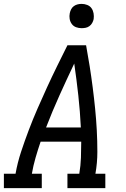

<svg xmlns="http://www.w3.org/2000/svg" viewBox="-30 -968 650 988"><path d="M-10 0V-74H50Q60 -131 78.5 -187Q97 -243 118 -298.5Q139 -354 163 -409Q187 -464 212 -518.5Q237 -573 263.5 -627Q290 -681 317 -735H413Q423 -681 431.5 -627Q440 -573 447 -518.5Q454 -464 459.5 -409Q465 -354 468 -298.5Q471 -243 471 -186.5Q471 -130 461 -74H512V0H317V-74H378Q385 -115 386.5 -156.5Q388 -198 388 -239H179Q165 -198 153 -156.5Q141 -115 134 -74H185V0ZM207 -312H386Q382 -395 373 -477Q364 -559 352 -641Q313 -559 276 -477Q239 -395 207 -312ZM390 -823Q375 -823 361.5 -828Q348 -833 339.5 -844.5Q331 -856 328.5 -870.5Q326 -885 329 -900Q331 -910 336 -920Q341 -930 350 -936.5Q359 -943 369.5 -945.5Q380 -948 390 -948Q405 -948 419 -942.5Q433 -937 441 -925.5Q449 -914 451.5 -899.5Q454 -885 452 -870Q450 -860 444.5 -850Q439 -840 430 -833.5Q421 -827 410.5 -825Q400 -823 390 -823Z"/></svg>

Font: Iosevka Curly Slab ExObl
Style: Regular
Weight: 400
Width: 7
Italic angle: -9°
Monospace: yes
Designer: Belleve Invis
Foundry: Belleve Invis
Version: Version 11.1.0; ttfautohint (v1.8.3)